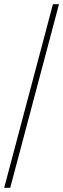

<svg xmlns="http://www.w3.org/2000/svg" viewBox="-20 -780 303 921"><path d="M0 121H29L263 -760H234Z"/></svg>

Font: Noto Serif Myanmar SemiCondensed Thin
Style: Regular
Weight: 100
Width: 4
Designer: Ben Mitchell and the Monotype Design Team
Foundry: Monotype Imaging Inc.
Version: Version 2.106